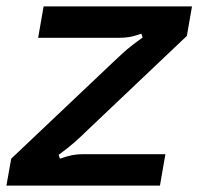

<svg xmlns="http://www.w3.org/2000/svg" viewBox="-30 -579 619 599"><path d="M-10 0 5 -84 326 -388Q331 -393 354 -414Q377 -435 415 -462L411 -474Q389 -466 373.5 -463.5Q358 -461 339 -461H89L106 -559H569L553 -467L242 -172Q225 -155 203.5 -136Q182 -117 153 -96L157 -84Q180 -92 195.5 -95Q211 -98 229 -98H486L469 0Z"/></svg>

Font: Open Sauce Sans SemiBold Italic
Style: Regular
Weight: 600
Italic angle: -10°
Designer: Alfredo Marco Pradil
Foundry: Creative Sauce Fz LLC
Version: Version 1.477